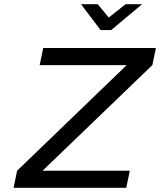

<svg xmlns="http://www.w3.org/2000/svg" viewBox="-20 -900 767 920"><path d="M727 -670H187L170 -588H587L62 -82L45 0H585L602 -82H184L710 -588ZM368 -880 462 -756H513L661 -880H582L501 -816L448 -880Z"/></svg>

Font: LT Wave Text Italic
Style: Regular
Weight: 400
Designer: Daniel Lyons
Version: Version 2.5 (Glyphs App)